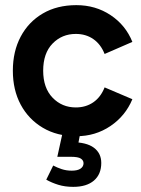

<svg xmlns="http://www.w3.org/2000/svg" viewBox="-20 -519 550 747"><path d="M277 11Q202 11 146.5 -22Q91 -55 60.5 -112Q30 -169 30 -244Q30 -319 60.5 -376.5Q91 -434 146.5 -466.5Q202 -499 277 -499Q352 -499 410.5 -460Q469 -421 495 -356L387 -309Q372 -347 343 -367Q314 -387 275 -387Q221 -387 184.5 -349.5Q148 -312 148 -244Q148 -177 184.5 -139Q221 -101 275 -101Q314 -101 343 -121Q372 -141 387 -179L495 -133Q468 -68 409.5 -28.5Q351 11 277 11ZM265 208Q233 208 207 200Q181 192 160 180L187 125Q202 133 220 139Q238 145 259 145Q282 145 293.5 137Q305 129 305 116Q305 105 294.5 98Q284 91 255 91H203L223 0H292L279 69L257 34Q316 34 345 55.5Q374 77 374 115Q374 159 345.5 183.5Q317 208 265 208Z"/></svg>

Font: Gabarito Medium
Style: Regular
Weight: 500
Designer: Leandro Assis / Alvaro Franca / Felipe Casaprima
Foundry: Naipe Foundry
Version: Version 1.000